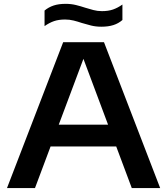

<svg xmlns="http://www.w3.org/2000/svg" viewBox="-20 -954 848 974"><path d="M15.5 0 300.5 -740H507.5L792.5 0H648.5L395 -677.5H411.5L157.5 0ZM209.5 -211 244 -321.5H563L597 -211ZM494 -818.5Q466 -818.5 442 -824.5Q418 -830.5 395 -837.5Q374.5 -844.5 353.5 -849.8Q332.5 -855 310 -855Q278 -855 254 -846.8Q230 -838.5 206 -821.5V-900.5Q226.5 -917.5 252 -926Q277.5 -934.5 313 -934.5Q341 -934.5 365.2 -928.5Q389.5 -922.5 412 -915Q433 -908.5 453.8 -903Q474.5 -897.5 497 -897.5Q529.5 -897.5 553.2 -905.8Q577 -914 601 -931V-852.5Q581 -835 555.2 -826.8Q529.5 -818.5 494 -818.5Z"/></svg>

Font: Encode Sans SC Expanded SemiBold
Style: Regular
Weight: 600
Width: 7
Designer: Multiple Designers
Foundry: Impallari Type
Version: Version 3.002